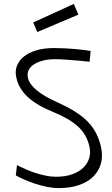

<svg xmlns="http://www.w3.org/2000/svg" viewBox="-20 -953 574 983"><path d="M358 -933 381 -878 171 -789 150 -838ZM439 -637Q408 -640 377 -643Q351 -645 319.5 -647.5Q288 -650 262 -650Q227 -650 199 -642.5Q171 -635 152.5 -622.5Q134 -610 126 -592.5Q118 -575 123 -554Q130 -523 166.5 -492Q203 -461 272 -430Q325 -406 363.5 -382Q402 -358 428.5 -331Q455 -304 471.5 -272Q488 -240 497 -201Q507 -157 497.5 -119Q488 -81 460.5 -52Q433 -23 387.5 -6.5Q342 10 280 10Q252 10 220 3.5Q188 -3 158 -13Q128 -23 102.5 -34.5Q77 -46 61 -55L67 -108L78 -102Q93 -95 114 -85.5Q135 -76 160 -68Q185 -60 212.5 -54Q240 -48 267 -48Q315 -48 350.5 -61Q386 -74 407.5 -95.5Q429 -117 437 -144.5Q445 -172 438 -202Q424 -265 379 -305.5Q334 -346 256 -378Q169 -413 122.5 -456Q76 -499 64 -554Q56 -586 66 -614Q76 -642 101 -662.5Q126 -683 165 -695Q204 -707 256 -707Q285 -707 314.5 -705.5Q344 -704 369.5 -701.5Q395 -699 414.5 -696.5Q434 -694 444 -692Z"/></svg>

Font: Panefresco 250wt
Style: Regular
Weight: 300
Version: Version 1.000